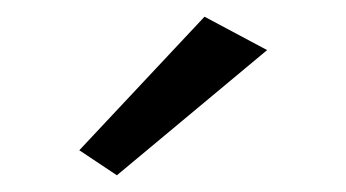

<svg xmlns="http://www.w3.org/2000/svg" viewBox="-20 -720 415 230"><path d="M300 -660 225 -700 75 -540 120 -510Z"/></svg>

Font: Jost* Book
Style: Regular
Weight: 400
Version: Version 3.000